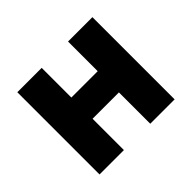

<svg xmlns="http://www.w3.org/2000/svg" viewBox="-118 -657 819 819"><g transform="rotate(-45 291.0 -248.0)"><path d="M65 0V-496H212V-317H371V-496H518V0H371V-189H212V0Z"/></g></svg>

Font: Source Sans 3
Style: Bold
Weight: 700
Designer: Paul D. Hunt
Foundry: Adobe
Version: Version 3.052;hotconv 1.1.0;makeotfexe 2.6.0